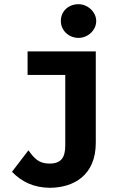

<svg xmlns="http://www.w3.org/2000/svg" viewBox="-20 -715 603 912"><path d="M353 -535C397 -535 437 -571 437 -615C437 -658 397 -695 353 -695C304 -695 269 -661 269 -615C269 -571 306 -535 353 -535ZM215 177C330 177 435 118 435 -37V-471H111V-359H290V-24C290 34 270 62 215 62C163 62 142 36 115 -1L37 101C84 150 142 176 215 177Z"/></svg>

Font: Inconsolata SemiExpanded Black
Style: Regular
Weight: 900
Width: 6
Monospace: yes
Designer: Raph Levien, Cyreal, Brenton Simpson
Foundry: Raph Levien, Cyreal, Google
Version: Version 3.100